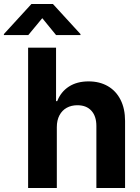

<svg xmlns="http://www.w3.org/2000/svg" viewBox="-85 -947 705 967"><path d="M201.2 0H56.6V-707H197.3V-437.5H203.1Q221.7 -484.9 262.2 -511Q302.7 -537.1 361.3 -537.1Q416.5 -537.1 458 -513.2Q499.5 -489.3 522.2 -444.3Q544.9 -399.4 544.9 -337.9V0H400.4V-312.5Q400.4 -361.8 375.2 -389.4Q350.1 -417 304.7 -417Q274.4 -417 251 -404.1Q227.5 -391.1 214.4 -366.2Q201.2 -341.3 201.2 -306.6ZM127.9 -855.5 57.6 -770.5H-65.4V-775.4L73.2 -926.8H181.6L320.3 -775.4V-770.5H197.3Z"/></svg>

Font: Pretendard Std
Style: Bold
Weight: 700
Designer: Base glyphs from Inter by Rasmus Andersson; Hangeul glyphs from Noto Sans CJK(Source Han Sans) by Jang Soo-young and Kan
Foundry: Kil Hyung-jin
Version: Version 1.309